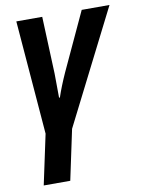

<svg xmlns="http://www.w3.org/2000/svg" viewBox="-87 -605 676 905"><g transform="rotate(-10 250.5 -152.0)"><path d="M175 240 226 0 501 -544H368L240 -268Q212 -206 195 -155H191Q191 -186 190.5 -217Q190 -248 190 -271L179 -544H55L99 1L48 240Z"/></g></svg>

Font: Noto Sans UI SemiCondensed
Style: Bold Italic
Weight: 700
Width: 4
Designer: Monotype Design Team
Foundry: Monotype Imaging Inc.
Version: 1.001